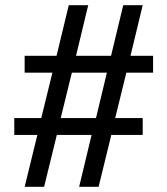

<svg xmlns="http://www.w3.org/2000/svg" viewBox="-20 -720 645 740"><path d="M75 -505H198L245 -700H320L273 -505H408L455 -700H530L483 -505H570V-440H467L424 -265H530V-200H409L360 0H285L333 -200H199L150 0H75L124 -200H35V-265H139L182 -440H75ZM214 -265H350L392 -440H257Z"/></svg>

Font: Venryn Sans
Style: Regular
Weight: 400
Designer: Owen Earl, indestructible type* (font) & Cristiano Sobral (main changes)
Version: Version 3.600; ttfautohint (v1.8.3)